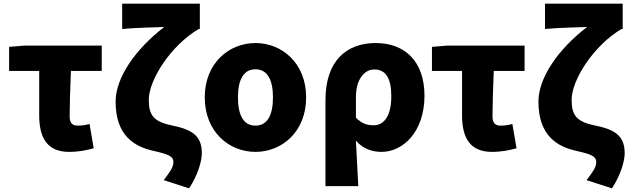

<svg xmlns="http://www.w3.org/2000/svg" viewBox="-20 -819 3466 1053"><path d="M359 14C411 14 456 5 494 -6L471 -139C445 -132 427 -130 406 -130C380 -130 362 -141 362 -181C362 -242 365 -336 369 -430H538V-569H115L30 -562V-430H195V-187C195 -67 236 14 359 14Z M1017 214C1067 139 1087 61 1087 22C1087 -67 1043 -107 927 -130C825 -151 796 -184 796 -272C796 -381 918 -571 1070 -660H1076V-799H650V-660C718 -667 836 -669 881 -671C719 -547 614 -390 614 -262C614 -73 719 -14 824 9C909 28 931 40 931 70C931 100 910 126 878 169Z M1381 14C1526 14 1659 -96 1659 -285C1659 -473 1526 -583 1381 -583C1236 -583 1103 -473 1103 -285C1103 -96 1236 14 1381 14ZM1381 -130C1314 -130 1285 -190 1285 -285C1285 -379 1314 -439 1381 -439C1448 -439 1477 -379 1477 -285C1477 -190 1448 -130 1381 -130Z M1765 202H1945C1941 120 1937 38 1932 -48C1971 -1 2025 14 2072 14C2192 14 2308 -98 2308 -294C2308 -477 2206 -583 2040 -583C1882 -583 1765 -487 1765 -270ZM2030 -132C1997 -132 1965 -139 1932 -174V-287C1932 -378 1974 -438 2033 -438C2095 -438 2126 -391 2126 -291C2126 -177 2082 -132 2030 -132Z M2678 14C2730 14 2775 5 2813 -6L2790 -139C2764 -132 2746 -130 2725 -130C2699 -130 2681 -141 2681 -181C2681 -242 2684 -336 2688 -430H2857V-569H2434L2349 -562V-430H2514V-187C2514 -67 2555 14 2678 14Z M3336 214C3386 139 3406 61 3406 22C3406 -67 3362 -107 3246 -130C3144 -151 3115 -184 3115 -272C3115 -381 3237 -571 3389 -660H3395V-799H2969V-660C3037 -667 3155 -669 3200 -671C3038 -547 2933 -390 2933 -262C2933 -73 3038 -14 3143 9C3228 28 3250 40 3250 70C3250 100 3229 126 3197 169Z"/></svg>

Font: Noto Sans CJK HK Black
Style: Regular
Weight: 900
Designer: Ryoko NISHIZUKA 西塚涼子 (kana, bopomofo & ideographs); Paul D. Hunt (Latin, Greek & Cyrillic); Sandoll Communications 산돌커뮤니
Foundry: Adobe
Version: Version 2.004;hotconv 1.0.118;makeotfexe 2.5.65603